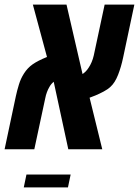

<svg xmlns="http://www.w3.org/2000/svg" viewBox="-42 -650 605 836"><path d="M-22 0 26.9 -230.5Q32.2 -255.4 40.3 -281.7Q48.3 -308.1 62.5 -330.1Q77.6 -354 100.1 -369.9Q122.6 -385.7 162.6 -401.9L101.1 -629.9H247.6L317.4 -327.6Q324.2 -332 331.1 -338.9Q337.9 -345.7 343.8 -355Q351.1 -365.7 356.9 -379.4Q362.8 -393.1 366.2 -408.2L413.6 -629.9H543L494.1 -399.4Q485.4 -357.9 471.9 -323.7Q458.5 -289.6 439 -272Q427.7 -261.2 409.4 -251.5Q391.1 -241.7 373.5 -234.4Q356 -227.1 348.1 -224.6L403.3 0H255.4L191.9 -293.9Q186.5 -289.6 181.6 -283.9Q176.8 -278.3 172.9 -271Q167 -261.2 162.4 -248.8Q157.7 -236.3 154.8 -221.2L107.4 0ZM61.5 166 73.2 109.9H265.6L253.9 166Z"/></svg>

Font: Open Sans Condensed
Style: Italic
Weight: 400
Width: 3
Italic angle: -12°
Designer: Monotype Design Team
Foundry: Monotype Imaging Inc.
Version: Version 3.000